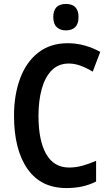

<svg xmlns="http://www.w3.org/2000/svg" viewBox="-20 -1036 557 973"><path d="M329 -714Q276 -714 242 -679.5Q208 -645 191.5 -585Q175 -525 175 -449Q175 -324 214 -255.5Q253 -187 330 -187Q364 -187 397 -196Q430 -205 467 -221V-116Q433 -99 396.5 -91Q360 -83 316 -83Q187 -83 119 -180.5Q51 -278 51 -450Q51 -555 82 -638.5Q113 -722 174 -769.5Q235 -817 323 -817Q367 -817 408.5 -805.5Q450 -794 488 -773L450 -673Q420 -691 389.5 -702.5Q359 -714 329 -714ZM314 -1016Q378 -1016 378 -949Q378 -915 361 -898.5Q344 -882 314 -882Q285 -882 267.5 -898.5Q250 -915 250 -949Q250 -1016 314 -1016Z"/></svg>

Font: Noto Sans Kannada UI Condensed SemiBold
Style: Regular
Weight: 600
Width: 3
Designer: Jelle Bosma - Monotype Design Team
Foundry: Monotype Imaging Inc.
Version: Version 2.005; ttfautohint (v1.8.4.7-5d5b)